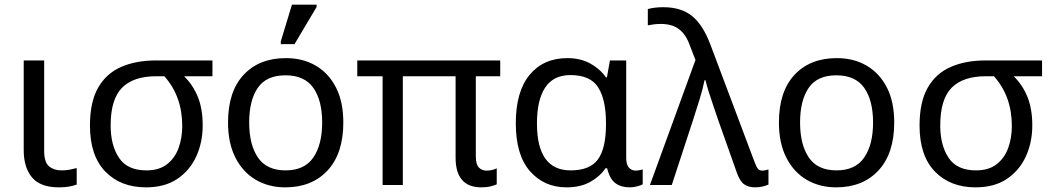

<svg xmlns="http://www.w3.org/2000/svg" viewBox="-20 -796 4535 826"><path d="M233 10Q154 10 118 -32.5Q82 -75 82 -150V-536H170V-147Q170 -98 191 -80.5Q212 -63 244 -63Q264 -63 279.5 -66Q295 -69 310 -73V-2Q297 3 278 6.5Q259 10 233 10Z M608 10Q499 10 433 -58Q367 -126 367 -256Q367 -357 402 -418.5Q437 -480 501 -508Q565 -536 652 -536H894V-468H772Q810 -431 831 -379.5Q852 -328 852 -256Q852 -184 824.5 -123.5Q797 -63 743 -26.5Q689 10 608 10ZM610 -63Q664 -63 698 -89Q732 -115 748 -158.5Q764 -202 764 -254Q764 -382 687 -468H652Q554 -468 505 -418.5Q456 -369 456 -256Q456 -171 492 -117Q528 -63 610 -63Z M1457 -269Q1457 -136 1389.5 -63Q1322 10 1207 10Q1136 10 1080.5 -22.5Q1025 -55 993 -117.5Q961 -180 961 -269Q961 -402 1028 -474Q1095 -546 1210 -546Q1283 -546 1338.5 -513.5Q1394 -481 1425.5 -419.5Q1457 -358 1457 -269ZM1052 -269Q1052 -174 1089.5 -118.5Q1127 -63 1209 -63Q1290 -63 1328 -118.5Q1366 -174 1366 -269Q1366 -364 1328 -418Q1290 -472 1208 -472Q1126 -472 1089 -418Q1052 -364 1052 -269ZM1188 -606V-618L1236 -776H1342V-766L1247 -606Z M2051 10Q1940 10 1940 -118V-468H1713V0H1626V-468H1517V-536H2132V-468H2027V-124Q2027 -89 2040 -75.5Q2053 -62 2073 -62Q2087 -62 2098.5 -65Q2110 -68 2117 -72V-3Q2109 1 2091.5 5.5Q2074 10 2051 10Z M2417 10Q2321 10 2260 -59.5Q2199 -129 2199 -266Q2199 -402 2258.5 -474Q2318 -546 2421 -546Q2477 -546 2519 -523Q2561 -500 2587 -463H2591L2604 -536H2674V-118Q2674 -87 2686 -74.5Q2698 -62 2715 -62Q2723 -62 2732 -64Q2741 -66 2745 -67V-3Q2738 1 2722 5.5Q2706 10 2689 10Q2652 10 2627.5 -8Q2603 -26 2592 -72H2585Q2560 -36 2518.5 -13Q2477 10 2417 10ZM2435 -63Q2518 -63 2552.5 -110.5Q2587 -158 2587 -261V-267Q2587 -367 2553.5 -420Q2520 -473 2434 -473Q2361 -473 2325.5 -419.5Q2290 -366 2290 -265Q2290 -63 2435 -63Z M3229 10Q3200 10 3181.5 -3Q3163 -16 3150 -53L3071 -276Q3063 -300 3051.5 -333Q3040 -366 3030 -398Q3020 -430 3015 -451H3011Q3004 -415 2989.5 -368Q2975 -321 2962 -281L2870 0H2776L2972 -538L2946 -605Q2930 -649 2900.5 -671Q2871 -693 2823 -693Q2805 -693 2791.5 -691Q2778 -689 2767 -687V-757Q2781 -761 2797.5 -763Q2814 -765 2834 -765Q2911 -765 2958 -726.5Q3005 -688 3037 -602L3227 -97Q3235 -76 3241.5 -69Q3248 -62 3259 -62Q3267 -62 3274 -64Q3281 -66 3286 -67V-2Q3275 3 3260.5 6.5Q3246 10 3229 10Z M3827 -269Q3827 -136 3759.5 -63Q3692 10 3577 10Q3506 10 3450.5 -22.5Q3395 -55 3363 -117.5Q3331 -180 3331 -269Q3331 -402 3398 -474Q3465 -546 3580 -546Q3653 -546 3708.5 -513.5Q3764 -481 3795.5 -419.5Q3827 -358 3827 -269ZM3422 -269Q3422 -174 3459.5 -118.5Q3497 -63 3579 -63Q3660 -63 3698 -118.5Q3736 -174 3736 -269Q3736 -364 3698 -418Q3660 -472 3578 -472Q3496 -472 3459 -418Q3422 -364 3422 -269Z M4177 10Q4068 10 4002 -58Q3936 -126 3936 -256Q3936 -357 3971 -418.5Q4006 -480 4070 -508Q4134 -536 4221 -536H4463V-468H4341Q4379 -431 4400 -379.5Q4421 -328 4421 -256Q4421 -184 4393.5 -123.5Q4366 -63 4312 -26.5Q4258 10 4177 10ZM4179 -63Q4233 -63 4267 -89Q4301 -115 4317 -158.5Q4333 -202 4333 -254Q4333 -382 4256 -468H4221Q4123 -468 4074 -418.5Q4025 -369 4025 -256Q4025 -171 4061 -117Q4097 -63 4179 -63Z"/></svg>

Font: Noto Sans
Style: Regular
Weight: 400
Designer: Monotype Design Team
Foundry: Monotype Imaging Inc.
Version: Version 2.007